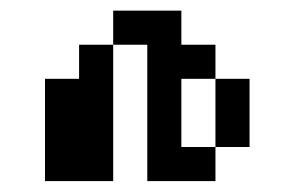

<svg xmlns="http://www.w3.org/2000/svg" viewBox="-20 -332 540 352"><path d="M187.5 -312.5H312.5V-250H375V-187.5H312.5V-62.5H375V0H250V-250H187.5ZM125 -250H187.5V0H62.5V-187.5H125ZM375 -187.5H437.5V-62.5H375Z"/></svg>

Font: Half Eighties
Style: Regular
Weight: 400
Monospace: yes
Designer: Jayvee Enaguas (HarvettFox96)
Version: 20191127.01dev02